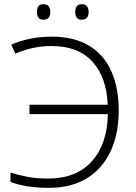

<svg xmlns="http://www.w3.org/2000/svg" viewBox="-20 -902 658 932"><path d="M229.5 -678.7Q183.6 -678.7 138.4 -668.9Q93.3 -659.2 54.7 -641.1L34.7 -685.1Q75.7 -703.6 126.2 -713.9Q176.8 -724.1 230 -724.1Q339.8 -724.1 412.1 -680.4Q484.4 -636.7 520.3 -556.4Q556.2 -476.1 556.2 -365.2Q556.2 -252.4 517.1 -168.2Q478 -84 402.6 -37.1Q327.1 9.8 217.3 9.8Q156.7 9.8 112.1 2.2Q67.4 -5.4 30.8 -19V-64.5Q69.3 -52.2 113.5 -43.7Q157.7 -35.2 211.9 -35.2Q351.6 -35.2 426.5 -119.9Q501.5 -204.6 503.4 -348.1H123V-393.6H502.9Q497.6 -526.9 428.5 -602.8Q359.4 -678.7 229.5 -678.7ZM159.2 -844.2Q159.2 -881.8 190.9 -881.8Q208.5 -881.8 216.3 -871.6Q224.1 -861.3 224.1 -844.2Q224.1 -806.2 190.9 -806.2Q159.2 -806.2 159.2 -844.2ZM345.2 -844.2Q345.2 -881.8 377 -881.8Q394 -881.8 402.1 -871.6Q410.2 -861.3 410.2 -844.2Q410.2 -806.2 377 -806.2Q345.2 -806.2 345.2 -844.2Z"/></svg>

Font: Open Sans Light
Style: Regular
Weight: 300
Designer: Monotype Design Team
Foundry: Monotype Imaging Inc.
Version: Version 3.000; ttfautohint (v1.8.4)